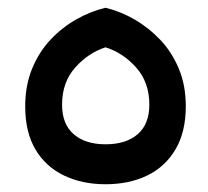

<svg xmlns="http://www.w3.org/2000/svg" viewBox="-20 -468 536 495"><path d="M252 7Q192 7 145 -15.5Q98 -38 71.5 -82.5Q45 -127 45 -194Q45 -248 63 -291.5Q81 -335 111 -366.5Q141 -398 177.5 -418.5Q214 -439 252 -448Q290 -439 326.5 -418Q363 -397 393 -365.5Q423 -334 441 -291Q459 -248 459 -194Q459 -128 432.5 -83Q406 -38 359.5 -15.5Q313 7 252 7ZM252 -96Q305 -96 335 -122Q365 -148 365 -198Q365 -256 331 -294Q297 -332 252 -346Q208 -332 174 -294Q140 -256 140 -198Q140 -148 170 -122Q200 -96 252 -96Z"/></svg>

Font: Baloo Bhaijaan 2 Medium
Style: Regular
Weight: 500
Designer: Sanskriti Dholi, Noopur Datye and Ek Type
Foundry: Ek Type
Version: Version 1.701